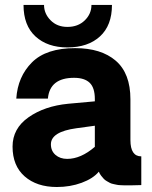

<svg xmlns="http://www.w3.org/2000/svg" viewBox="-20 -749 617 777"><path d="M252.9 -557.1Q171.9 -557.1 123.5 -601.6Q75.2 -646 75.2 -729H158.2Q158.2 -693.8 184.6 -667Q210.9 -640.1 252.9 -640.1Q295.9 -640.1 323 -666.5Q350.1 -692.9 350.1 -729H433.1Q433.1 -646 384.5 -601.6Q335.9 -557.1 252.9 -557.1ZM210 7.8Q128.9 7.8 79.8 -35.2Q30.8 -78.1 30.8 -155.8Q30.8 -229 95.5 -274.4Q160.2 -319.8 255.9 -329.1L363.8 -338.9V-348.1Q363.8 -394 342.8 -414.1Q321.8 -434.1 279.8 -434.1Q181.6 -434.1 173.8 -350.1H45.9Q51.8 -439 109.4 -496.6Q167 -554.2 284.2 -554.2Q389.2 -554.2 448.5 -503.2Q507.8 -452.1 507.8 -347.2V-182.1Q507.8 -116.2 551.8 -116.2V0Q546.9 0 533.4 0.5Q520 1 512.2 1Q511.2 1 498.5 1Q485.8 1 482.9 1Q480 1 469 0.5Q458 0 454.1 -1Q450.2 -2 440.2 -3.9Q430.2 -5.9 425.5 -8.5Q420.9 -11.2 412.8 -15.6Q404.8 -20 399.9 -25.4Q395 -30.8 389.4 -37.8Q383.8 -44.9 379.9 -54.2Q356.9 -26.4 310.5 -9.3Q264.2 7.8 210 7.8ZM252 -106Q307.1 -106 363.8 -154.8V-240.2L289.1 -230Q186 -215.8 186 -165Q186 -138.2 204.6 -122.1Q223.1 -106 252 -106Z"/></svg>

Font: Oakes Grotesk
Style: Bold
Weight: 700
Designer: Samuel Oakes
Foundry: Samuel Oakes
Version: Version 1.0 | wf-rip DC20170320